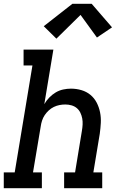

<svg xmlns="http://www.w3.org/2000/svg" viewBox="-29 -998 649 1018"><path d="M-9 0V-84H49L143 -651H96V-735H254L206 -446Q217 -465 232.5 -481Q248 -497 266.5 -508Q285 -519 306 -523.5Q327 -528 347 -528Q376 -528 403 -520Q430 -512 450.5 -495Q471 -478 483.5 -454Q496 -430 501.5 -402.5Q507 -375 505.5 -346.5Q504 -318 500 -289L466 -84H513V0H311V-84H369L405 -303Q408 -320 409 -337Q410 -354 407 -370Q404 -386 397 -400.5Q390 -415 378 -425Q366 -435 350 -439.5Q334 -444 317 -444Q302 -444 286.5 -441Q271 -438 256.5 -431Q242 -424 229.5 -412.5Q217 -401 208 -387.5Q199 -374 194 -358.5Q189 -343 187 -328L146 -84H193V0ZM270 -793 203 -859 355 -978H457L565 -853L485 -799L398 -919Z"/></svg>

Font: Iosevka Etoile Medium Oblique
Style: Regular
Weight: 500
Italic angle: -9°
Designer: Belleve Invis
Foundry: Belleve Invis
Version: Version 15.5.2; ttfautohint (v1.8.4)